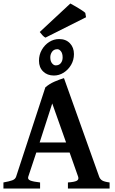

<svg xmlns="http://www.w3.org/2000/svg" viewBox="-20 -1098 668 1118"><path d="M0 0V-35.6Q33.2 -41.5 51 -47.9Q68.8 -54.2 73.7 -68.8L244.1 -589.4Q267.1 -609.4 297.1 -622.6Q327.1 -635.7 352.5 -643.1L557.6 -68.8Q562.5 -55.2 574.7 -47.4Q586.9 -39.6 618.2 -35.6V0H375.5V-35.6Q413.1 -38.1 426.8 -45.4Q440.4 -52.7 435.1 -68.8L385.3 -210H191.4L144.5 -68.8Q139.6 -53.7 156.5 -46.9Q173.3 -40 213.4 -35.6V0ZM210.9 -268.6H364.7L284.2 -495.6ZM293.9 -658.2Q255.4 -658.2 231.2 -681.9Q207 -705.6 207 -744.1Q207 -779.3 223.6 -808.1Q240.2 -836.9 266.8 -853.8Q293.5 -870.6 324.2 -870.6Q363.8 -870.6 387.2 -845.9Q410.6 -821.3 410.6 -783.2Q410.6 -748.5 394 -720.2Q377.4 -691.9 350.8 -675Q324.2 -658.2 293.9 -658.2ZM304.2 -717.3Q323.7 -717.3 334.2 -730.5Q344.7 -743.7 344.7 -763.2Q344.7 -786.6 335 -799.1Q325.2 -811.5 314 -811.5Q293.9 -811.5 283.4 -796.9Q272.9 -782.2 272.9 -764.2Q272.9 -741.7 283 -729.5Q293 -717.3 304.2 -717.3ZM244.6 -878.9Q236.3 -882.8 227.3 -892.6Q218.3 -902.3 211.4 -911.6L389.6 -1077.6Q404.8 -1069.8 423.1 -1058.8Q441.4 -1047.9 456.5 -1038.1Q471.7 -1028.3 476.6 -1022.9L481 -997.6Z"/></svg>

Font: David Libre
Style: Bold
Weight: 700
Designer: Ismar David, J. Victor Gaultney, Annie Olsen and Meir Sadan
Foundry: Monotype Imaging Inc. & SIL International
Version: Version 1.100; ttfautohint (v1.8.4.7-5d5b)